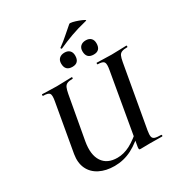

<svg xmlns="http://www.w3.org/2000/svg" viewBox="-214 -1081 1165 1242"><g transform="rotate(-30 368.5 -460.5)"><path d="M281 12Q217 12 170 -12Q123 -36 102 -80.5Q81 -125 91 -186L154 -544Q162 -587 152.7 -600Q143.4 -613 104.6 -613Q103 -613 103 -619Q103 -625 105.2 -625Q127.7 -625 155.1 -623.5Q182.6 -622 214 -622Q245.8 -622 274.9 -623.5Q304 -625 326 -625Q329 -625 329 -619Q329 -613 326 -613Q300.2 -613 286.1 -607Q272 -601 265.2 -586Q258.4 -571 253 -542L195 -221Q179 -128 213 -76.5Q247 -25 323 -25Q370.3 -25 417.7 -49.5Q465 -74 532 -135L545 -123Q471 -50 410 -19Q349 12 281 12ZM482 0Q472 0 470.5 -3Q469 -6 470 -19L561 -542Q569 -585 560 -599Q551 -613 513 -613Q511 -613 511 -619Q511 -625 513 -625Q536 -625 564 -623.5Q592 -622 623.5 -622Q653.8 -622 683.6 -623.5Q713.4 -625 734.8 -625Q737 -625 737 -619Q737 -613 735.3 -613Q709.1 -613 694.4 -607.5Q679.6 -602 672.8 -587.5Q666.1 -573 661 -544L579 -81Q574 -52 576.9 -37Q579.8 -22 594.7 -17Q609.6 -12 641 -12Q645 -12 645 -6Q645 0 641 0Q619.3 0 597.7 -0.5Q576 -1 551 -1Q531.5 -1 515.2 -0.5Q499 0 482 0ZM524 -680Q470 -680 470 -735Q470 -759.2 484.5 -772.6Q499 -786 523.5 -786Q548 -786 561.5 -772.6Q575 -759.2 575 -735Q575 -680 524 -680ZM365 -680Q311 -680 311 -735Q311 -759.2 325.5 -772.6Q340.1 -786 365 -786Q389 -786 402.5 -772.6Q416 -759.2 416 -735Q416 -680 365 -680ZM365 -817Q361 -815 358.5 -820.5Q356 -826 360 -827Q396 -853 426 -880Q456 -907 485 -931Q490 -935 509.5 -930.5Q529 -926 550.5 -918Q572 -910 584.5 -903Q597 -896 587 -894Q520 -878 468 -859Q416 -840 365 -817Z"/></g></svg>

Font: Cormorant Infant Light
Style: Italic
Weight: 300
Italic angle: -10°
Designer: Christian Thalmann (Catharsis Fonts)
Foundry: Catharsis Fonts
Version: Version 4.001